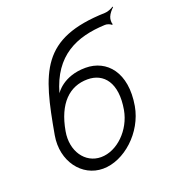

<svg xmlns="http://www.w3.org/2000/svg" viewBox="-112 -653 663 748"><g transform="rotate(-20 220.0 -279.5)"><path d="M101 -176C120 -285 175 -337 250 -337C317 -337 362 -284 343 -176C329 -98 264 -34 197 -34C131 -34 87 -98 101 -176ZM56 -176C38 -73 102 11 189 11C277 11 370 -73 388 -176C411 -309 346 -382 258 -382C164 -382 129 -323 129 -323C169 -466 267 -508 386 -513C395 -514 410 -508 413 -503L416 -506C413 -511 413 -527 417 -536C421 -547 433 -561 440 -567L439 -570C431 -564 414 -557 403 -557C135 -549 100 -423 56 -176Z"/></g></svg>

Font: Armata Saber
Style: RgIta
Weight: 400
Designer: Jasper
Foundry: Cannot Into Space Fonts
Version: Version 0.970